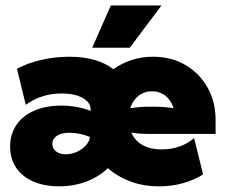

<svg xmlns="http://www.w3.org/2000/svg" viewBox="-20 -648 802 682"><path d="M191 13.9Q138.2 13.9 98.6 -3.1Q59 -20.1 37.5 -52.1Q16 -84 16 -127.1Q16 -171.5 38.2 -204.2Q60.4 -236.8 101.4 -254.9Q142.4 -272.9 197.2 -272.9Q224.3 -272.9 250.3 -268.4Q276.4 -263.9 302.1 -254.2Q302.1 -255.6 302.1 -256.9Q302.1 -258.3 302.1 -259Q302.1 -284 273.6 -300Q245.1 -316 199.3 -316Q162.5 -316 130.2 -305.6Q97.9 -295.1 71.5 -275.7L40.3 -403.5Q78.5 -424.3 126.7 -435.4Q175 -446.5 226.4 -446.5Q275.7 -446.5 315.6 -435.1Q355.6 -423.6 382.6 -402.1Q412.5 -423.6 448.3 -435.1Q484 -446.5 523.6 -446.5Q588.2 -446.5 638.2 -417.4Q688.2 -388.2 717 -337.5Q745.8 -286.8 745.8 -222.2V-172.2H506.2Q492.4 -172.2 477.1 -173.3Q461.8 -174.3 446.5 -177.1Q454.9 -157.6 469.8 -144.4Q484.7 -131.2 505.6 -124.3Q526.4 -117.4 554.2 -117.4Q589.6 -117.4 619.1 -128.1Q648.6 -138.9 669.4 -157.6L701.4 -28.5Q669.4 -8.3 629.5 2.8Q589.6 13.9 545.1 13.9Q490.3 13.9 444.1 -3.1Q397.9 -20.1 363.2 -50.7Q342.4 -30.6 315.3 -16Q288.2 -1.4 256.6 6.2Q225 13.9 191 13.9ZM213.2 -100Q233.3 -100 251.7 -108Q270.1 -116 283 -129.5Q295.8 -143.1 299.3 -158.3L298.6 -161.8Q282.6 -168.8 263.2 -172.6Q243.8 -176.4 226.4 -176.4Q197.9 -176.4 181.9 -165.6Q166 -154.9 166 -136.8Q166 -120.1 179.2 -110.1Q192.4 -100 213.2 -100ZM442.4 -263.9Q458.3 -266 473.6 -267.4Q488.9 -268.8 501.4 -268.8H535.4Q548.6 -268.8 565.6 -267.4Q582.6 -266 596.5 -263.9Q590.3 -283.3 579.2 -296.5Q568.1 -309.7 553.1 -316.7Q538.2 -323.6 519.4 -323.6Q502.1 -323.6 486.8 -316.7Q471.5 -309.7 460.4 -296.5Q449.3 -283.3 442.4 -263.9ZM307.6 -478.5 373.6 -628.5H553.5L441 -478.5Z"/></svg>

Font: Afacad Flux Black
Style: Regular
Weight: 900
Designer: Kristian Moeller
Foundry: Dicotype
Version: Version 1.100